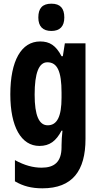

<svg xmlns="http://www.w3.org/2000/svg" viewBox="-20 -782 540 1042"><path d="M259 -762C210 -762 188 -737 188 -687C188 -639 212 -614 259 -614C305 -614 329 -639 329 -687C329 -736 308 -762 259 -762ZM198 -557C96 -557 36 -453 36 -270C36 -94 95 10 194 10C249 10 284 -16 314 -73H319C316 -48 314 -15 314 7V16C314 98 274 128 206 128C160 128 114 116 61 87V202C105 228 151 240 210 240C374 240 444 144 444 -28V-547H332L321 -477H314C283 -536 249 -557 198 -557ZM237 -444C291 -444 314 -395 314 -279V-252C314 -150 290 -102 239 -102C192 -102 168 -155 168 -268C168 -386 191 -444 237 -444Z"/></svg>

Font: Noto Sans Thai Looped ExtraCondensed
Style: Bold
Weight: 700
Width: 2
Designer: Sasikarn Vongin, Ben Mitchell
Foundry: The Fontpad Ltd
Version: Version 1.001